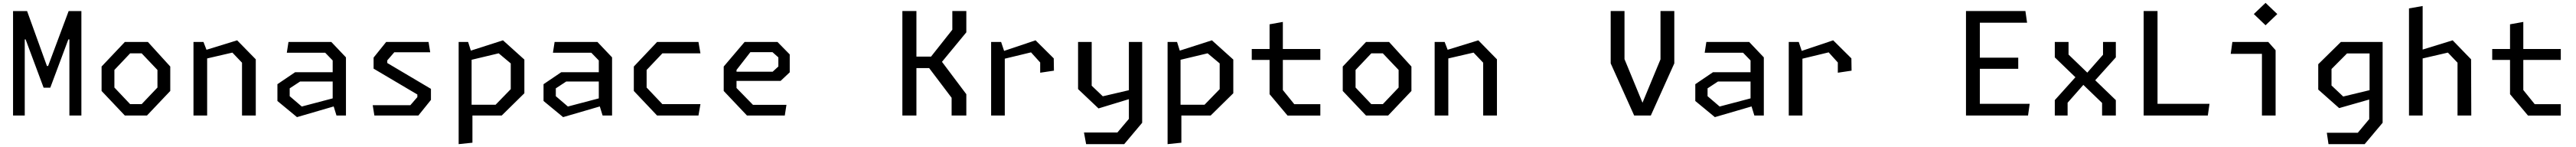

<svg xmlns="http://www.w3.org/2000/svg" viewBox="-20 -807 18005 1027"><path d="M71.2 -729.7H169.3L308 -346H316.3L459.8 -729.7H548.8V0H465V-531.7H457.7L331.5 -194.5H284.8L159 -531.7H153V0H71.2Z M690 -171.5V-342.2L852.5 -513.7H1013.8L1170 -342.2V-171.5L1007.2 0H852.5ZM970.2 -79.5 1080.5 -195.5V-318.2L970.2 -434.2H889.5L779.5 -318.2V-195.5L889.5 -79.5Z M1671.5 -369 1604.2 -439.5 1369.3 -385.2V-442.7L1637.5 -525.3L1767.7 -392.5V0H1671.5ZM1332.3 -513.7H1402.2L1427.8 -447.2V0H1332.3Z M2305.2 -86.2V-384.7L2252.7 -438.8H1984.7L1996.3 -513.7H2295.8L2398 -406.2V0H2331.8ZM1919 -101.5V-218.8L2042.8 -302.5H2337.5V-237.5H2077.5L2004.8 -189.8V-135L2089.2 -62.8L2337.5 -128.2V-70.7L2055.8 11.3Z M2585 -72H2848L2897 -128.5V-146.8L2591.2 -327.5V-404.7L2679 -513.7H2975.3L2987 -441.7H2735.8L2686.8 -385.2V-366.8L2992 -186.2V-109L2904.2 0H2596.7Z M3185.7 -513.7H3251.8L3276.2 -436.7V-54.3L3282 -31.7V190L3185.7 200ZM3237.7 -75.2H3443.8L3549.8 -184.2V-364L3465.5 -434.5L3237.7 -380.2V-442.7L3495.5 -525.3L3645 -390.8V-155.5L3486.8 0H3237.7Z M4165.2 -86.2V-384.7L4112.7 -438.8H3844.7L3856.3 -513.7H4155.8L4258 -406.2V0H4191.8ZM3779 -101.5V-218.8L3902.8 -302.5H4197.5V-237.5H3937.5L3864.8 -189.8V-135L3949.2 -62.8L4197.5 -128.2V-70.7L3915.8 11.3Z M4410 -171.5V-342.2L4572.5 -513.7H4861.8L4875.7 -434.2H4609.5L4499.5 -318.2V-195.5L4609.5 -79.5H4875.7L4861.8 0H4572.5Z M5038.3 -171.5V-342.2L5184.2 -513.7H5414.2L5499.7 -426.8V-301.8L5436 -241.8H5096.8V-305.8H5380.2L5420.2 -342.5V-406.2L5379.2 -442.5H5224.5L5127.8 -318.2V-192.2L5242.8 -74.5H5476.8L5465.2 0H5200.8Z M6631.2 -123.8 6465.5 -342.8 6502.7 -331.3H6362V-411.7H6505.7L6473.5 -394L6636.2 -599.5V-730H6734V-581.2L6542.7 -349.5V-403.2L6734 -148.8V0H6631.2ZM6287 -730H6385.2V0H6287Z M7250.2 -370.5 7186.2 -441.2 6946.7 -383.5V-434.3L7217.8 -525.3L7345 -399.2L7346.3 -313.3L7250.2 -299ZM6907.3 -513.7H6977.2L7002.8 -437.2V0H6907.3Z M7556.3 118.8H7789.7L7870.2 23.5V-137.7V-158.8V-513.7H7963V50.8L7837.5 200H7571.3ZM7515 -184.7V-513.7H7610.2V-208.2L7687.8 -134.3L7922.7 -189V-130.2L7657.8 -49.5Z M8140.7 -513.7H8206.8L8231.2 -436.7V-54.3L8237 -31.7V190L8140.7 200ZM8192.7 -75.2H8398.8L8504.8 -184.2V-364L8420.5 -434.5L8192.7 -380.2V-442.7L8450.5 -525.3L8600 -390.8V-155.5L8441.8 0H8192.7Z M8853.5 -149V-637.2L8946.3 -653.8V-178L9026 -79.3H9208.3V0.2H8979ZM8729 -464.8H9208.3V-388.5H8729Z M9365 -171.5V-342.2L9527.5 -513.7H9688.8L9845 -342.2V-171.5L9682.2 0H9527.5ZM9645.2 -79.5 9755.5 -195.5V-318.2L9645.2 -434.2H9564.5L9454.5 -318.2V-195.5L9564.5 -79.5Z M10346.5 -369 10279.2 -439.5 10044.3 -385.2V-442.7L10312.5 -525.3L10442.7 -392.5V0H10346.5ZM10007.3 -513.7H10077.2L10102.8 -447.2V0H10007.3Z M11237.7 -364.2V-730H11334.2V-393.8L11472.2 -59.8H11447.8L11585.8 -392.5V-730H11682.3V-364.2L11518.2 0H11401.8Z M12215.2 -86.2V-384.7L12162.7 -438.8H11894.7L11906.3 -513.7H12205.8L12308 -406.2V0H12241.8ZM11829 -101.5V-218.8L11952.8 -302.5H12247.5V-237.5H11987.5L11914.8 -189.8V-135L11999.2 -62.8L12247.5 -128.2V-70.7L11965.8 11.3Z M12825.2 -370.5 12761.2 -441.2 12521.7 -383.5V-434.3L12792.8 -525.3L12920 -399.2L12921.3 -313.3L12825.2 -299ZM12482.3 -513.7H12552.2L12577.8 -437.2V0H12482.3Z M13721 0V-730H13817.8V0ZM14154.7 0H13776.2V-81.8H14166.3ZM14086.2 -326.2H13781.2V-404H14086.2ZM13776.2 -648.2V-730H14136.3L14148 -648.2Z M14672.2 -87.8 14341.7 -406.2V-513.7H14437.8V-425.8L14768.3 -107.5V0H14672.2ZM14341.7 -107.5 14506.5 -290.3 14559.2 -234.3 14431.2 -89.2V0H14341.7ZM14551 -279.3 14678.8 -424.5V-513.7H14768.3V-406.2L14603.5 -223.3Z M14962.8 -730H15059.7V0H14962.8ZM15017.8 -81.8H15423L15411.3 0H15017.8Z M15789.5 -452 15814.7 -430.8H15571.2L15582.8 -513.7H15833.8L15885 -456.2V0H15789.5ZM15732.7 -708.8 15814.8 -787 15896.8 -708.8 15814.8 -630.5Z M16243 120.5H16459.5L16539.3 25.2V-144.3L16541.8 -158.8V-513.7H16633V50.8L16507.5 200H16254.7ZM16183 -181.3V-358.3L16341.2 -513.8H16590.3V-433.7H16384.2L16275.8 -324.7V-209.8L16357.5 -132.7L16590.3 -188.7V-126.2L16329.2 -51.8Z M17156.5 -369 17089.2 -439.5 16854.3 -385.2V-442.7L17122.5 -525.3L17251.3 -392.5L17252.7 0H17156.5ZM16817.3 -748.3 16912.8 -765V0H16817.3Z M17523.5 -149V-637.2L17616.3 -653.8V-178L17696 -79.3H17878.3V0.2H17649ZM17399 -464.8H17878.3V-388.5H17399Z"/></svg>

Font: Monaspace Krypton Var ExLight
Style: Regular
Weight: 200
Designer: Riley Cran and the Lettermatic Team
Version: Version 1.200 (Monaspace Krypton Var)